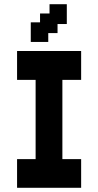

<svg xmlns="http://www.w3.org/2000/svg" viewBox="-20 -880 466 911"><path d="M61 11V-125H149V-501H61V-638H365V-501H276V-125H365V11ZM126 -681V-774H170V-816H215V-860H297V-766H253V-723H209V-681Z"/></svg>

Font: Pixelify Sans
Style: Bold
Weight: 700
Designer: Stefie Justprince
Foundry: Typecalism Foundryline
Version: Version 1.000